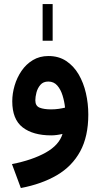

<svg xmlns="http://www.w3.org/2000/svg" viewBox="-20 -678 504 963"><path d="M193.8 -473.6V-657.7H244.1V-473.6ZM422.9 -103.5Q422.9 6.8 382.1 81.5Q341.3 156.2 265.4 200.7Q189.5 245.1 84.5 265.1L40 145Q142.1 125 209.5 87.2Q276.9 49.3 293.5 -6.3Q262.7 1 236.8 1Q145.5 1 93.5 -39.3Q41.5 -79.6 41.5 -169.9Q41.5 -208.5 53.2 -248.5Q64.9 -288.6 87.9 -322.3Q110.8 -356 144.8 -376.5Q178.7 -397 223.1 -397Q274.4 -397 312 -372.1Q349.6 -347.2 374.3 -305.2Q398.9 -263.2 410.9 -210.9Q422.9 -158.7 422.9 -103.5ZM235.8 -129.4Q256.3 -129.4 274.7 -132.1Q293 -134.8 306.2 -138.2Q303.2 -168.5 293.9 -198.7Q284.7 -229 267.3 -249Q250 -269 222.2 -269Q196.8 -269 182.6 -252.4Q168.5 -235.8 162.8 -213.9Q157.2 -191.9 157.2 -174.8Q157.2 -146.5 179 -137.9Q200.7 -129.4 235.8 -129.4Z"/></svg>

Font: Vazirmatn RD UI FD
Style: Bold
Weight: 700
Designer: Saber Rastikerdar
Foundry: Saber Rastikerdar
Version: Version 33.003